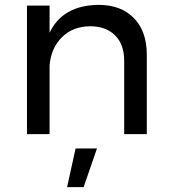

<svg xmlns="http://www.w3.org/2000/svg" viewBox="-20 -552 699 790"><path d="M385 -532Q478 -532 531 -477.5Q584 -423 584 -327V0H491V-302Q491 -369 453.5 -406.5Q416 -444 350 -444Q279 -443 234.5 -398.5Q190 -354 184 -283V0H91V-529H184V-417Q237 -530 385 -532ZM256 218 291 59H379L324 218Z"/></svg>

Font: Montserrat arm
Style: Regular
Weight: 400
Designer: Julieta Ulanovsky
Foundry: Julieta Ulanovsky
Version: Version 6.000;PS 006.000;hotconv 1.0.88;makeotf.lib2.5.64775